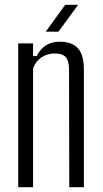

<svg xmlns="http://www.w3.org/2000/svg" viewBox="-20 -781 428 801"><path d="M56 0V-600H118V-547H133Q163 -607 229 -607Q281 -607 305.5 -579Q330 -551 330 -491V0H269L268 -495Q267 -529 253.5 -543.5Q240 -558 209 -558Q178 -558 153.5 -542Q129 -526 118 -496V0ZM171 -649 252 -761H306L224 -649Z"/></svg>

Font: Big Shoulders Text Light
Style: Regular
Weight: 300
Designer: Patric King
Foundry: XO Type Co
Version: Version 1.000; ttfautohint (v1.8.2)